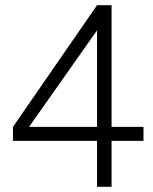

<svg xmlns="http://www.w3.org/2000/svg" viewBox="-20 -703 590 740"><path d="M533 -160H410V17H354V-160H30V-214L354 -683H410V-214H533ZM354 -214V-586L92 -214Z"/></svg>

Font: Biryani UltraLight
Style: Regular
Weight: 250
Designer: Dan Reynolds and Mathieu Réguer
Foundry: Dan Reynolds and Mathieu Réguer
Version: Version 1.003; ttfautohint (v1.1) -l 5 -r 5 -G 72 -x 0 -D la